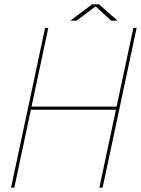

<svg xmlns="http://www.w3.org/2000/svg" viewBox="-20 -866 650 886"><path d="M610.5 -737.5 453.5 0H438.5L516.5 -366.5L522 -359.5H115.5L124 -366.5L46 0H31L188 -737.5H203L124 -367L118.5 -374H525L516.5 -367L595.5 -737.5ZM304 -770.5 405 -846H437L522.5 -770.5H493L417 -840.5H426.5L333.5 -770.5Z"/></svg>

Font: Epilogue Thin
Style: Italic
Weight: 250
Italic angle: -12°
Designer: Tyler Finck
Foundry: Etcetera Type Co
Version: Version 2.112